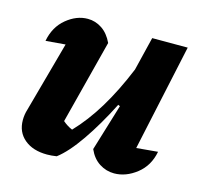

<svg xmlns="http://www.w3.org/2000/svg" viewBox="-80 -584 716 679"><g transform="rotate(15 277.5 -244.0)"><path d="M299 -56 351 -227 344 -230Q303 -149 260.5 -87.5Q218 -26 181 2Q162 5 146 5Q94 5 63 -21Q32 -47 32 -91Q32 -111 38 -130L109 -388Q73 -385 37 -382Q47 -435 84 -465.5Q121 -496 162 -496Q190 -496 214 -480Q238 -464 253 -432L174 -125Q190 -111 209 -103Q255 -151 294.5 -216Q334 -281 369 -366L399 -489H529L445 -99Q465 -101 484 -102.5Q503 -104 523 -106Q513 -53 474 -22.5Q435 8 392 8Q363 8 338 -8Q313 -24 299 -56Z"/></g></svg>

Font: Piazzolla
Style: Bold Italic
Weight: 700
Italic angle: -11.3°
Designer: Juan Pablo del Peral
Foundry: Huerta Tipografica
Version: Version 1.330